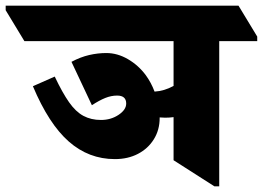

<svg xmlns="http://www.w3.org/2000/svg" viewBox="-94 -647 927 677"><path d="M311 -86Q219 -86 148.5 -148Q78 -210 22 -343L99 -377Q126 -320 149.5 -286.5Q173 -253 200 -238.5Q227 -224 262 -224Q297 -224 324 -242Q351 -260 351 -282Q351 -310 319 -310Q298 -310 277 -301.5Q256 -293 230 -276L158 -429Q190 -446 220.5 -453Q251 -460 281 -460Q320 -460 357 -438.5Q394 -417 420 -382Q439 -356 451 -324Q485 -326 518 -344V-502H-8L-74 -611V-627H747L813 -518V-502H679V10H662L518 -82V-234Q504 -232 488 -232Q478 -232 469 -233V-231Q469 -189 448.5 -156Q428 -123 392.5 -104.5Q357 -86 311 -86Z"/></svg>

Font: Noto Serif Devanagari Black
Style: Regular
Weight: 900
Designer: Universal Thirst, Indian Type Foundry and the Monotype Design Team
Foundry: Monotype Imaging Inc.
Version: Version 2.004; ttfautohint (v1.8.4.7-5d5b)